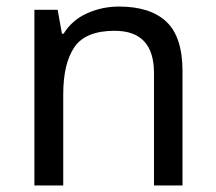

<svg xmlns="http://www.w3.org/2000/svg" viewBox="-20 -566 658 586"><path d="M343 -546Q439 -546 488 -499.5Q537 -453 537 -349V0H450V-343Q450 -472 330 -472Q241 -472 207 -422Q173 -372 173 -278V0H85V-536H156L169 -463H174Q200 -505 246 -525.5Q292 -546 343 -546Z"/></svg>

Font: Noto Sans Tagalog
Style: Regular
Weight: 400
Designer: Monotype Design Team
Foundry: Monotype Imaging Inc.
Version: Version 2.001; ttfautohint (v1.8.4.7-5d5b)